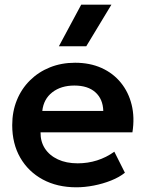

<svg xmlns="http://www.w3.org/2000/svg" viewBox="-20 -782 620 817"><path d="M305 15Q223.5 15 162 -18.2Q100.5 -51.5 66.2 -111Q32 -170.5 32 -249.5Q32 -307.5 51.8 -356Q71.5 -404.5 107.8 -440.2Q144 -476 192.8 -495.5Q241.5 -515 299.5 -515Q362.5 -515 412 -492.8Q461.5 -470.5 494.2 -430.2Q527 -390 540.2 -336.2Q553.5 -282.5 543.5 -219H152.5Q152 -179.5 171.2 -150Q190.5 -120.5 226.2 -103.8Q262 -87 310.5 -87Q353.5 -87 393 -99.5Q432.5 -112 466.5 -136.5L511.5 -47Q488 -28 453 -14Q418 0 379.2 7.5Q340.5 15 305 15ZM160 -310H419.5Q418 -360.5 386 -389.2Q354 -418 296.5 -418Q239.5 -418 202.5 -389.2Q165.5 -360.5 160 -310ZM230.5 -585 325.5 -762H454L347 -585Z"/></svg>

Font: Geologica Cursive Medium
Style: Regular
Weight: 500
Designer: Sindre Bremnes, Frode Helland
Foundry: Monokrom Skriftforlag AS
Version: Version 1.010;gftools[0.9.28]